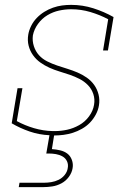

<svg xmlns="http://www.w3.org/2000/svg" viewBox="-20 -548 540 788"><path d="M57 220 60 202H160Q175 202 190.5 199.5Q206 197 220.5 190Q235 183 245.5 170Q256 157 258 142Q261 127 255 114Q249 101 236.5 94Q224 87 209.5 84.5Q195 82 180 82H170L183 7Q140 5 101 -8.5Q62 -22 28 -42L52 -186H72L49 -51Q82 -33 119.5 -22Q157 -11 196 -10H205Q230 -10 255.5 -15.5Q281 -21 305 -34.5Q329 -48 345.5 -70.5Q362 -93 366 -118Q370 -141 363 -162Q356 -183 341 -198.5Q326 -214 306.5 -224Q287 -234 266.5 -241Q246 -248 224.5 -254.5Q203 -261 183 -270Q163 -279 145.5 -291.5Q128 -304 115.5 -321.5Q103 -339 97.5 -360.5Q92 -382 96 -406Q99 -424 108 -442Q117 -460 131 -474.5Q145 -489 162 -499.5Q179 -510 197.5 -516.5Q216 -523 234.5 -525.5Q253 -528 272 -528Q319 -528 363 -514Q407 -500 446 -478L423 -341H403L424 -469Q390 -487 351.5 -498.5Q313 -510 272 -510Q247 -510 222 -504.5Q197 -499 174.5 -485.5Q152 -472 136 -450Q120 -428 115 -403Q112 -380 119 -358.5Q126 -337 140 -321.5Q154 -306 174 -296Q194 -286 215 -279Q236 -272 257 -265.5Q278 -259 298 -250.5Q318 -242 336 -229.5Q354 -217 366.5 -199.5Q379 -182 384.5 -160Q390 -138 386 -115Q383 -96 373 -77.5Q363 -59 349 -44.5Q335 -30 316.5 -19.5Q298 -9 279 -3Q260 3 240.5 5.5Q221 8 202 8L193 64Q210 65 227 69Q244 73 256.5 82.5Q269 92 275 108.5Q281 125 278 142Q275 161 262.5 178Q250 195 232 204.5Q214 214 195 217Q176 220 157 220Z"/></svg>

Font: Iosevka Curly Slab Thin
Style: Italic
Weight: 100
Italic angle: -9°
Monospace: yes
Designer: Belleve Invis
Foundry: Belleve Invis
Version: Version 22.1.2; ttfautohint (v1.8.4)